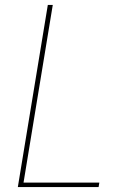

<svg xmlns="http://www.w3.org/2000/svg" viewBox="-20 -755 540 775"><path d="M52 0 173 -735H193L75 -18H381L378 0Z"/></svg>

Font: Iosevka Term Curly Thin
Style: Italic
Weight: 100
Italic angle: -9°
Designer: Belleve Invis
Foundry: Belleve Invis
Version: Version 32.3.0